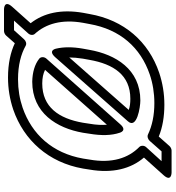

<svg xmlns="http://www.w3.org/2000/svg" viewBox="21 -827 877 959"><g transform="rotate(-90 459.5 -347.5)"><path d="M770 -612C820 -557 844 -478 825 -371L819 -339C792 -185 701 -84 567 -38C523 -23 475 -15 424 -15C363 -15 311 -26 267 -47C256 -52 242 -46 235 -38L183 21H134L204 -56C214 -67 212 -83 205 -90C149 -145 122 -227 142 -339L147 -371C174 -524 268 -627 401 -673C445 -688 492 -696 543 -696C614 -696 669 -681 710 -658C720 -652 734 -656 743 -666L788 -716H836L772 -645C762 -634 763 -619 770 -612ZM823 -633 906 -726C941 -766 893 -766 893 -766H784C777 -766 767 -762 761 -755L723 -712C679 -733 621 -746 552 -746C496 -746 443 -737 392 -720C238 -667 127 -543 97 -371L92 -339C72 -224 96 -132 152 -67L64 31C28 71 77 71 77 71H187C194 71 204 67 210 60L257 7C303 26 357 35 416 35C472 35 525 26 576 9C731 -44 839 -166 869 -339L875 -371C894 -481 874 -568 823 -633ZM531 -625C375 -625 299 -503 276 -372L271 -339C261 -280 262 -229 276 -188C276 -188 286 -149 318 -185L646 -554C656 -565 656 -582 646 -590C617 -613 577 -624 531 -625ZM522 -575C550 -575 572 -570 590 -561L316 -252C314 -276 315 -306 321 -339L326 -372C347 -492 404 -575 522 -575ZM437 -85C593 -85 667 -209 690 -339L696 -372C705 -423 705 -468 696 -506C696 -506 688 -549 653 -510L333 -147C293 -102 404 -85 437 -85ZM446 -135C424 -135 406 -137 390 -143L652 -440C652 -421 650 -397 646 -372L640 -339C619 -219 564 -135 446 -135Z"/></g></svg>

Font: Asimov
Style: XWidOuIt
Weight: 500
Designer: Google
Version: Version 2.000980; 2014